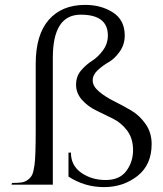

<svg xmlns="http://www.w3.org/2000/svg" viewBox="-20 -755 668 785"><path d="M600 -166Q600 -81 542 -35.5Q484 10 405 10Q326 10 260 -33V-131H270Q270 -78 312.5 -48.5Q355 -19 412 -19Q469 -19 496.5 -56Q524 -93 524 -141Q524 -189 500 -221Q476 -253 441.5 -270Q407 -287 373 -303.5Q339 -320 315 -347Q291 -374 291 -408.5Q291 -443 311.5 -467Q332 -491 356 -506Q380 -521 400.5 -548.5Q421 -576 421 -610Q421 -695 310 -695Q196 -695 196 -519V0H27L29 -7Q53 -7 67.5 -9Q82 -11 94 -20Q106 -29 111.5 -40.5Q117 -52 121 -80Q126 -114 126 -221V-494Q126 -613 179.5 -674Q233 -735 328 -735Q394 -735 442 -704Q490 -673 490 -610Q490 -573 469.5 -544Q449 -515 424.5 -501Q400 -487 379.5 -468Q359 -449 359 -426Q359 -403 384 -381.5Q409 -360 444 -342.5Q479 -325 514.5 -304.5Q550 -284 575 -248.5Q600 -213 600 -166Z"/></svg>

Font: Gilda Display
Style: Regular
Weight: 400
Designer: Eduardo Rodriguez Tunni
Foundry: Eduardo Rodriguez Tunni
Version: Version 1.001